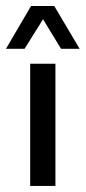

<svg xmlns="http://www.w3.org/2000/svg" viewBox="-29 -615 284 635"><path d="M-9.3 -453.6H52.2L113.3 -551.3L172.9 -453.6H234.4L150.4 -595.2H73.7ZM70.8 0H154.3V-404.3H70.8Z"/></svg>

Font: Now Medium
Style: Regular
Weight: 500
Designer: Alfredo Marco Pradil
Foundry: Alfredo Marco Pradil
Version: Version 1.200;hotconv 1.0.109;makeotfexe 2.5.65596